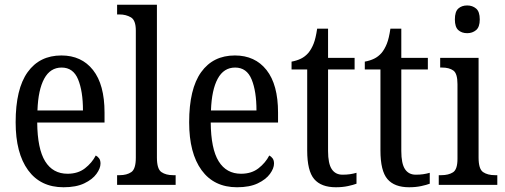

<svg xmlns="http://www.w3.org/2000/svg" viewBox="-20 -780 2130 810"><path d="M248 10Q151 10 98.5 -62Q46 -134 46 -264Q46 -405 96.5 -475.5Q147 -546 239 -546Q324 -546 372.5 -484.5Q421 -423 421 -305V-263H137Q138 -152 170.5 -99.5Q203 -47 265 -47Q309 -47 338.5 -70Q368 -93 384 -124Q392 -120 398 -112Q404 -104 404 -90Q404 -70 387 -46.5Q370 -23 335.5 -6.5Q301 10 248 10ZM330 -314Q330 -395 309.5 -445Q289 -495 240 -495Q192 -495 166.5 -448Q141 -401 138 -314Z M474 0V-41H485Q515 -41 534 -54Q553 -67 553 -115V-651Q553 -695 532 -707Q511 -719 485 -719H474V-760H642V-115Q642 -67 661 -54Q680 -41 710 -41H721V0Z M980 10Q883 10 830.5 -62Q778 -134 778 -264Q778 -405 828.5 -475.5Q879 -546 971 -546Q1056 -546 1104.5 -484.5Q1153 -423 1153 -305V-263H869Q870 -152 902.5 -99.5Q935 -47 997 -47Q1041 -47 1070.5 -70Q1100 -93 1116 -124Q1124 -120 1130 -112Q1136 -104 1136 -90Q1136 -70 1119 -46.5Q1102 -23 1067.5 -6.5Q1033 10 980 10ZM1062 -314Q1062 -395 1041.5 -445Q1021 -495 972 -495Q924 -495 898.5 -448Q873 -401 870 -314Z M1397 10Q1335 10 1305.5 -24.5Q1276 -59 1276 -145V-487H1210V-520Q1232 -524 1249.5 -532.5Q1267 -541 1281 -557Q1294 -573 1303 -595.5Q1312 -618 1318 -659H1364V-536H1476V-487H1364V-143Q1364 -90 1379.5 -66.5Q1395 -43 1425 -43Q1442 -43 1456 -45Q1470 -47 1484 -51V-5Q1471 0 1448 5Q1425 10 1397 10Z M1706 10Q1644 10 1614.5 -24.5Q1585 -59 1585 -145V-487H1519V-520Q1541 -524 1558.5 -532.5Q1576 -541 1590 -557Q1603 -573 1612 -595.5Q1621 -618 1627 -659H1673V-536H1785V-487H1673V-143Q1673 -90 1688.5 -66.5Q1704 -43 1734 -43Q1751 -43 1765 -45Q1779 -47 1793 -51V-5Q1780 0 1757 5Q1734 10 1706 10Z M1951 -640Q1928 -640 1913.5 -653Q1899 -666 1899 -698Q1899 -731 1913.5 -744Q1928 -757 1951 -757Q1973 -757 1988.5 -744Q2004 -731 2004 -698Q2004 -666 1988.5 -653Q1973 -640 1951 -640ZM1831 0V-41H1842Q1872 -41 1891 -53Q1910 -65 1910 -110V-425Q1910 -470 1892.5 -482.5Q1875 -495 1845 -495H1837V-536H1999V-115Q1999 -67 2018 -54Q2037 -41 2068 -41H2078V0Z"/></svg>

Font: Noto Serif Hebrew Condensed
Style: Regular
Weight: 400
Width: 3
Designer: Monotype Design Team
Foundry: Monotype Imaging Inc.
Version: Version 2.004; ttfautohint (v1.8.4.7-5d5b)